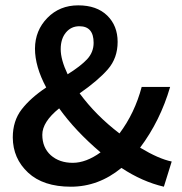

<svg xmlns="http://www.w3.org/2000/svg" viewBox="-20 -686 679 718"><path d="M356 -116.2Q261.7 -196.3 201.2 -280.8Q138.2 -230 138.2 -182.1Q138.2 -134.3 169.9 -105.5Q202.1 -77.1 252 -77.1Q301.8 -77.1 356 -116.2ZM232.9 -408.2Q280.8 -438 305.7 -464.4Q330.1 -490.7 330.1 -525.9Q330.1 -587.9 276.9 -587.9Q246.1 -587.9 226.6 -564.5Q207 -541 207 -502Q207 -462.9 232.9 -408.2ZM27.8 -171.9Q27.8 -233.9 61 -276.9Q94.2 -319.8 152.8 -358.9Q110.8 -437 110.8 -504.4Q111.3 -572.3 157.2 -619.1Q203.1 -666 272.5 -666Q341.8 -666 380.9 -627.9Q419.9 -589.8 419.9 -529.3Q419.9 -468.8 383.3 -426.8Q346.7 -384.8 277.8 -336.9Q338.9 -253.9 426.8 -187Q483.9 -263.2 509.8 -360.8H616.2Q579.1 -233.9 503.9 -133.8Q573.7 -91.8 622.1 -82L592.8 12.2Q511.7 -6.8 434.1 -58.1Q348.6 12.2 245.1 12.2Q141.6 12.2 85 -40.5Q28.3 -93.3 27.8 -171.9Z"/></svg>

Font: SourceSansPro-Semibold
Style: Regular
Weight: 600
Designer: Paul D. Hunt
Foundry: Adobe Systems Incorporated
Version: Version 2.020;PS 2.0;hotconv 1.0.86;makeotf.lib2.5.63406